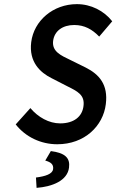

<svg xmlns="http://www.w3.org/2000/svg" viewBox="-20 -686 570 929"><path d="M56 -84C104 -23 178 12 257 12C389 12 479 -76 492 -182C504 -277 460 -326 395 -359L320 -396C274 -418 231 -437 237 -488C243 -536 283 -565 339 -565C389 -565 426 -544 460 -509L523 -583C483 -634 420 -666 352 -666C237 -666 144 -586 131 -482C119 -386 175 -335 229 -308L305 -269C355 -244 391 -227 384 -173C378 -122 338 -89 271 -89C217 -89 164 -119 127 -163ZM226 45 199 91C225 98 240 109 237 132C234 156 200 167 154 173L157 223C234 217 306 188 314 125C320 78 295 54 226 45Z"/></svg>

Font: Falling Sky
Style: CondObl
Weight: 400
Designer: Paul D. Hunt
Foundry: Adobe Systems Incorporated
Version: Version 1.02